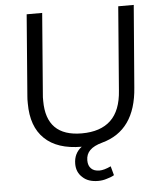

<svg xmlns="http://www.w3.org/2000/svg" viewBox="-60 -764 851 1011"><g transform="rotate(-5 365.5 -258.5)"><path d="M685 -712 650 -278Q634 -52 456 -4Q412 8 391 29Q370 50 370 82Q370 111 386 126Q401 141 430 141Q454 141 490 124L503 172Q495 177 484.5 181Q474 185 463 188Q442 195 418 195Q365 195 336 167Q305 140 305 95Q305 40 347 8Q218 8 151 -57Q84 -121 84 -244Q84 -256 84 -265Q84 -274 85 -281L119 -712H201L167 -282Q166 -277 166 -269Q166 -261 166 -250Q166 -62 354 -62Q453 -62 507 -113Q561 -164 568 -270L603 -712Z"/></g></svg>

Font: PRinguin Sans
Style: Italic
Weight: 400
Designer: Vernon Adams
Foundry: Vernon Adams
Version: ""